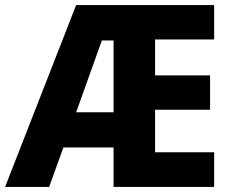

<svg xmlns="http://www.w3.org/2000/svg" viewBox="-22 -827 911 754"><path d="M819 -93H424V-248H227L171 -93H-2L277 -807H819V-672H587V-531H803V-396H587V-229H819ZM277 -386H424V-668H378Z"/></svg>

Font: Noto Sans Telugu UI SemiCondensed ExtraBold
Style: Regular
Weight: 800
Width: 4
Designer: Jelle Bosma - Monotype Design Team
Foundry: Monotype Imaging Inc.
Version: Version 2.005; ttfautohint (v1.8.4.7-5d5b)